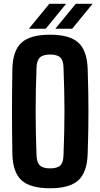

<svg xmlns="http://www.w3.org/2000/svg" viewBox="-20 -994 535 1023"><path d="M246.9 9.1Q141.3 9.1 94.7 -33.4Q48 -75.9 45.9 -174.3Q44.9 -236.6 44.4 -292.2Q43.9 -347.7 43.9 -401Q43.9 -454.4 44.4 -509.7Q44.9 -565.1 45.9 -626.3Q48 -724.5 94.7 -766.8Q141.3 -809.1 246.9 -809.1Q350.9 -809.1 397.5 -766.8Q444.1 -724.5 447.1 -626.3Q449.3 -564.7 450.3 -509.4Q451.2 -454 451.2 -400.5Q451.2 -346.9 450.3 -291.6Q449.3 -236.3 447.1 -174.3Q444.1 -75.9 397.5 -33.4Q350.9 9.1 246.9 9.1ZM246.9 -96.8Q285.4 -96.8 301.7 -112.9Q317.9 -129 318.4 -167.9Q320.8 -229.6 322.1 -287Q323.5 -344.3 323.5 -400.2Q323.5 -456.2 322.1 -513.8Q320.8 -571.4 318.4 -632.7Q317.9 -671.3 301.7 -687.3Q285.4 -703.4 246.9 -703.4Q208.8 -703.4 192.2 -687.3Q175.6 -671.3 174.6 -632.7Q172.2 -571.9 171.1 -514.6Q169.9 -457.2 169.9 -401.3Q169.9 -345.3 171.1 -287.7Q172.2 -230.1 174.6 -167.9Q175.6 -129 192.2 -112.9Q208.8 -96.8 246.9 -96.8ZM134 -840.9 242.7 -973.7H332.2L223.6 -840.9ZM274.8 -840.9 383.7 -973.7H473.4L364.6 -840.9Z"/></svg>

Font: Big Shoulders Text SC Thin
Style: Regular
Weight: 100
Designer: Patric King
Foundry: XO Type Co
Version: Version 2.002